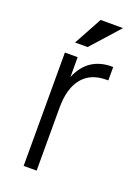

<svg xmlns="http://www.w3.org/2000/svg" viewBox="-136 -764 605 827"><g transform="rotate(20 166.5 -351.0)"><path d="M81.1 1H140.6V-287.1Q140.6 -377 179.7 -423.8Q217.8 -469.7 289.1 -469.7H297.9V-531.2H291Q239.3 -531.2 201.2 -506.8Q161.1 -480.5 139.6 -427.7V-518.6H81.1ZM280.3 -703.1H177.7L107.4 -574.2H165Z"/></g></svg>

Font: Dotum
Style: Regular
Weight: 400
Version: Version 2.21